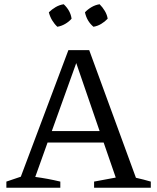

<svg xmlns="http://www.w3.org/2000/svg" viewBox="-20 -884 740 904"><path d="M620 -47Q638 -43 655.5 -38.5Q673 -34 690 -29V0H423V-29L525 -48L468 -213H204L146 -51Q176 -47 205.5 -41.5Q235 -36 264 -29V0H10V-29L78 -52L302 -648H400ZM224 -267H449L339 -587ZM280 -864Q312 -834 317 -796Q305 -782 287 -771.5Q269 -761 250 -758Q236 -771 225.5 -788.5Q215 -806 210 -826Q224 -840 242 -850.5Q260 -861 280 -864ZM449 -864Q463 -850 473.5 -832.5Q484 -815 487 -796Q474 -782 456.5 -771.5Q439 -761 420 -758Q389 -784 380 -826Q393 -840 411 -850.5Q429 -861 449 -864Z"/></svg>

Font: Piazzolla
Style: Regular
Weight: 400
Designer: Juan Pablo del Peral
Foundry: Huerta Tipografica
Version: Version 1.330